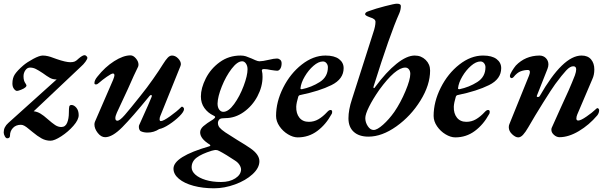

<svg xmlns="http://www.w3.org/2000/svg" viewBox="-20 -727 3295 1037"><path d="M452 -415Q452 -408 441.5 -393.5Q431 -379 416 -366L162 -126Q181 -124 198.5 -113.5Q216 -103 237 -84Q262 -62 278 -51.5Q294 -41 311 -41Q333 -41 342.5 -63.5Q352 -86 352 -119Q352 -142 354 -151Q356 -160 366 -160Q380 -160 392.5 -145Q405 -130 405 -105Q405 -80 376.5 -47.5Q348 -15 311 9Q274 33 253 33Q227 33 204.5 20.5Q182 8 157 -13Q150 -18 136 -30Q122 -42 112 -47.5Q102 -53 93 -53Q66 -53 50 -36Q34 -19 34 5Q34 20 19 20Q12 20 6 9Q0 -2 0 -12Q0 -41 25 -63L286 -298H282Q265 -298 249.5 -306.5Q234 -315 211 -332Q187 -348 172.5 -355Q158 -362 142 -362Q127 -362 117 -347.5Q107 -333 107 -315Q107 -290 118 -276Q123 -268 123 -265Q123 -261 118 -256Q111 -249 94.5 -242.5Q78 -236 72 -236Q64 -236 55.5 -247Q47 -258 47 -276Q47 -306 60.5 -326Q74 -346 105 -373Q126 -391 159.5 -409Q193 -427 211 -427Q225 -427 239.5 -423.5Q254 -420 265 -415.5Q276 -411 286 -408Q335 -391 360 -391Q375 -391 384 -395Q393 -399 405 -411Q426 -429 437 -429Q442 -429 447 -424Q452 -419 452 -415Z M490 -55Q490 -63 493 -70L591 -296Q598 -314 598 -320Q598 -330 590 -330Q582 -330 557 -312.5Q532 -295 514 -279Q506 -271 498 -271Q490 -271 490 -278Q490 -294 506 -313Q547 -365 596.5 -396.5Q646 -428 685 -428Q700 -428 714 -411.5Q728 -395 728 -378Q728 -373 726 -367Q706 -327 671 -247L611 -118Q603 -100 603 -89Q603 -75 614 -75Q627 -75 654 -106Q681 -137 739 -210Q773 -252 807 -300.5Q841 -349 860 -380Q875 -404 886 -415.5Q897 -427 909 -427Q927 -427 942 -411.5Q957 -396 957 -380Q957 -377 955 -371L846 -101Q842 -92 842 -83Q842 -73 849 -73Q862 -73 898.5 -99Q935 -125 958 -148Q961 -151 962 -151Q966 -151 970 -147Q974 -143 974 -138Q974 -124 950 -100Q926 -76 894 -55Q862 -34 840 -30Q811 -11 777 -11Q756 -11 741 -18Q737 -19 733.5 -26Q730 -33 730 -41Q730 -49 732 -52L745 -81Q786 -171 799 -204Q800 -206 800 -209Q800 -214 796 -214Q792 -214 787 -208Q694 -94 640.5 -40Q587 14 548 14Q526 14 508 -9Q490 -32 490 -55Z M917 184Q917 119 1111 63Q1120 60 1113 54Q1061 22 1061 -12Q1061 -30 1078.5 -45.5Q1096 -61 1131 -82Q1142 -90 1142 -95Q1142 -99 1133 -103Q1103 -117 1084 -143.5Q1065 -170 1065 -206Q1065 -251 1091.5 -303.5Q1118 -356 1167 -391.5Q1216 -427 1279 -427Q1296 -427 1308 -423Q1320 -419 1339 -411Q1345 -408 1359 -402Q1373 -396 1381 -396Q1398 -396 1432 -404Q1460 -411 1477 -411Q1485 -411 1493 -404.5Q1501 -398 1501 -385Q1501 -367 1494 -356Q1487 -345 1477 -345Q1469 -345 1443 -349Q1421 -354 1406 -354Q1391 -354 1395 -342Q1398 -332 1398 -312Q1398 -259 1370.5 -207Q1343 -155 1296.5 -122Q1250 -89 1197 -89Q1175 -89 1167 -84Q1157 -75 1157 -63Q1157 -49 1166 -38Q1175 -27 1197 -12L1263 30Q1310 58 1334 75Q1381 108 1381 144Q1381 180 1344 214Q1307 248 1249.5 269Q1192 290 1136 290Q1075 290 1025 276.5Q975 263 946 238.5Q917 214 917 184ZM1317 -353Q1317 -371 1308.5 -383.5Q1300 -396 1288 -396Q1262 -396 1231 -355.5Q1200 -315 1178 -260Q1156 -205 1155 -168Q1155 -147 1164 -135Q1173 -123 1186 -123Q1214 -123 1244.5 -165Q1275 -207 1296 -263Q1317 -319 1317 -353ZM1282 189Q1282 177 1273.5 163.5Q1265 150 1249 140Q1230 127 1204.5 111.5Q1179 96 1165 89Q1155 83 1145 83Q1140 83 1124 87Q1069 104 1042 124.5Q1015 145 1015 177Q1015 198 1035 216Q1055 234 1091 245Q1127 256 1174 256Q1220 256 1250.5 236.5Q1281 217 1282 189Z M1471 -101Q1471 -177 1509.5 -253.5Q1548 -330 1610 -378.5Q1672 -427 1738 -427Q1786 -427 1811 -408Q1836 -389 1836 -359Q1836 -300 1770.5 -267.5Q1705 -235 1603 -214Q1594 -213 1591 -205Q1581 -172 1580 -151Q1579 -114 1597 -91.5Q1615 -69 1648 -69Q1676 -69 1700 -83Q1724 -97 1747 -122Q1757 -133 1765 -133Q1774 -133 1774 -123Q1774 -114 1771 -111Q1740 -54 1693.5 -19.5Q1647 15 1588 15Q1563 15 1535.5 -1.5Q1508 -18 1489.5 -45Q1471 -72 1471 -101ZM1751 -364Q1751 -376 1743.5 -385.5Q1736 -395 1724 -395Q1700 -395 1673 -371.5Q1646 -348 1626 -314Q1606 -280 1603 -251V-249Q1603 -245 1610 -245Q1663 -256 1707 -284Q1751 -312 1751 -364Z M1862 -88Q1862 -134 1881 -191L1996 -551Q2008 -586 2008 -609Q2008 -617 2001 -623Q1994 -629 1977 -634Q1952 -643 1952 -650Q1952 -656 1957 -660Q1962 -664 1975 -668Q2007 -680 2059 -693.5Q2111 -707 2123 -707Q2145 -707 2145 -695Q2145 -675 2137 -656Q2086 -542 1998 -261Q1997 -259 1997 -255Q1997 -251 2000 -251Q2003 -251 2007 -258Q2066 -338 2121.5 -382.5Q2177 -427 2220 -427Q2255 -427 2279 -403.5Q2303 -380 2303 -346Q2303 -268 2251 -184Q2199 -100 2121 -44.5Q2043 11 1970 11Q1919 11 1890.5 -15Q1862 -41 1862 -88ZM2110 -123Q2144 -173 2170 -235Q2196 -297 2196 -328Q2196 -343 2188.5 -352.5Q2181 -362 2169 -362Q2116 -362 2028 -241Q1994 -192 1973.5 -151Q1953 -110 1953 -89Q1953 -66 1966.5 -45.5Q1980 -25 1998 -25Q2017 -25 2049 -53.5Q2081 -82 2110 -123Z M2322 -101Q2322 -177 2360.5 -253.5Q2399 -330 2461 -378.5Q2523 -427 2589 -427Q2637 -427 2662 -408Q2687 -389 2687 -359Q2687 -300 2621.5 -267.5Q2556 -235 2454 -214Q2445 -213 2442 -205Q2432 -172 2431 -151Q2430 -114 2448 -91.5Q2466 -69 2499 -69Q2527 -69 2551 -83Q2575 -97 2598 -122Q2608 -133 2616 -133Q2625 -133 2625 -123Q2625 -114 2622 -111Q2591 -54 2544.5 -19.5Q2498 15 2439 15Q2414 15 2386.5 -1.5Q2359 -18 2340.5 -45Q2322 -72 2322 -101ZM2602 -364Q2602 -376 2594.5 -385.5Q2587 -395 2575 -395Q2551 -395 2524 -371.5Q2497 -348 2477 -314Q2457 -280 2454 -251V-249Q2454 -245 2461 -245Q2514 -256 2558 -284Q2602 -312 2602 -364Z M2728 -40Q2728 -49 2731 -56L2837 -318Q2842 -331 2842 -338Q2842 -349 2831 -349Q2812 -349 2792.5 -342Q2773 -335 2753 -310Q2748 -305 2743 -305Q2740 -305 2737 -308Q2734 -311 2734 -316Q2734 -325 2745 -343Q2756 -361 2766 -373Q2817 -426 2893 -427Q2915 -427 2928.5 -413Q2942 -399 2942 -379Q2942 -368 2937 -355L2880 -211L2879 -208Q2879 -203 2886 -203Q2892 -203 2895 -208Q3020 -427 3121 -427Q3155 -427 3172.5 -406Q3190 -385 3190 -352Q3190 -322 3179 -299L3098 -109Q3093 -97 3093 -87Q3093 -76 3103 -76Q3117 -76 3148.5 -98Q3180 -120 3193 -133Q3203 -143 3207 -143Q3210 -143 3213 -139.5Q3216 -136 3216 -132Q3216 -117 3206 -104Q3162 -52 3106.5 -19Q3051 14 3002 14Q2986 14 2972 1.5Q2958 -11 2958 -26Q2958 -33 2960 -37Q3000 -126 3009 -146Q3055 -243 3085 -320Q3092 -340 3092 -352Q3092 -369 3077 -369Q3060 -370 3038 -346.5Q3016 -323 2979 -273Q2960 -247 2914 -173.5Q2868 -100 2833 -39Q2818 -13 2805 1Q2792 15 2779 15Q2764 15 2746 -2Q2728 -19 2728 -40Z"/></svg>

Font: EB Garamond SemiBold
Style: Italic
Weight: 600
Italic angle: -17.2°
Designer: Georg Duffner and Octavio Pardo
Foundry: Georg Duffner
Version: Version 1.000